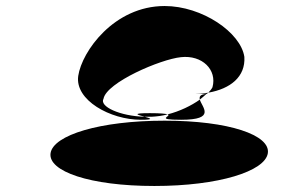

<svg xmlns="http://www.w3.org/2000/svg" viewBox="-20 -862 939 638"><path d="M148 -353C139 -293 278 -244 493 -244C707 -244 861 -293 870 -353C879 -413 741 -461 527 -461C312 -461 157 -413 148 -353ZM240 -610C228 -529 347 -464 448 -464C495 -464 479 -469 461 -474C379 -476 309 -508 324 -534C334 -588 513 -665 581 -672C652 -680 702 -630 686 -572C683 -566 678 -560 672 -554C746 -567 796 -607 792 -673C780 -754 652 -842 527 -842C359 -842 252 -691 240 -610ZM461 -474H483C501 -475 519 -477 537 -482C531 -484 515 -486 478 -486C413 -486 439 -480 461 -474ZM537 -482C553 -476 491 -464 582 -464C700 -464 651 -506 644 -531C616 -511 577 -492 537 -482ZM617 -550H667L672 -554C655 -551 636 -550 617 -550ZM644 -531C652 -537 659 -544 666 -550C644 -548 642 -541 644 -531ZM667 -550H677Z"/></svg>

Font: Ampere
Style: ExtIta
Weight: 400
Version: Version 1